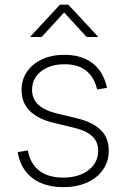

<svg xmlns="http://www.w3.org/2000/svg" viewBox="-20 -773 528 804"><path d="M244.6 10.7Q191.9 10.7 151.6 -6.6Q111.3 -23.9 86.4 -56.9Q61.5 -89.8 54.2 -136.2L96.7 -143.1Q106 -88.4 143.8 -58.8Q181.6 -29.3 244.1 -29.3Q310.5 -29.3 350.8 -60.8Q391.1 -92.3 391.1 -141.1Q391.1 -179.2 366.2 -202.4Q341.3 -225.6 293 -237.3L206.1 -258.3Q138.7 -274.4 104.5 -308.8Q70.3 -343.3 70.3 -396Q70.3 -439.9 93.3 -473.1Q116.2 -506.3 156.7 -524.9Q197.3 -543.5 250.5 -543.5Q298.8 -543.5 335.4 -527.3Q372.1 -511.2 395.5 -480.2Q418.9 -449.2 428.2 -405.3L386.7 -398.4Q375.5 -448.2 341.8 -476.1Q308.1 -503.9 250.5 -503.9Q189.9 -503.9 152.1 -474.4Q114.3 -444.8 114.3 -397Q114.3 -358.9 140.1 -334.7Q166 -310.5 218.3 -297.9L303.7 -277.3Q369.1 -261.2 402.3 -228.3Q435.5 -195.3 435.5 -142.6Q435.5 -97.2 411.4 -62.5Q387.2 -27.8 344.2 -8.5Q301.3 10.7 244.6 10.7ZM154.3 -618.2H107.9V-620.6L231 -753.4H266.1L389.6 -620.6V-618.2H342.8L248.5 -720.7Z"/></svg>

Font: Inter 20pt ExtraLight
Style: Regular
Weight: 250
Version: Version 4.001;git-66647c0bb